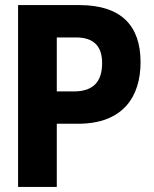

<svg xmlns="http://www.w3.org/2000/svg" viewBox="-20 -734 603 754"><path d="M51 0H203V-248H286C465 -248 532 -356 532 -490C532 -634 455 -714 292 -714H51ZM203 -375V-587H278C348 -587 381 -553 381 -486C381 -411 344 -375 270 -375Z"/></svg>

Font: Noto Sans Mono SemiCondensed ExtraBold
Style: Regular
Weight: 800
Width: 4
Designer: Monotype Design Team
Foundry: Monotype Imaging Inc.
Version: Version 2.014